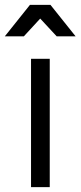

<svg xmlns="http://www.w3.org/2000/svg" viewBox="-32 -767 330 787"><path d="M174.8 -747.1 277.8 -618.2H200.2L132.8 -690.9L65.9 -618.2H-12.2L90.8 -747.1ZM95.2 0V-525.9H171.9V0Z"/></svg>

Font: Montserrat-Arabic Light
Style: Regular
Weight: 300
Designer: Mohamed Gaber
Foundry: Kief Type Foundry
Version: Version 5.008;PS 005.008;hotconv 1.0.88;makeotf.lib2.5.64775